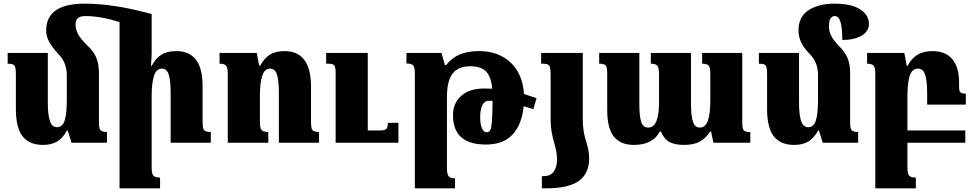

<svg xmlns="http://www.w3.org/2000/svg" viewBox="-20 -782 5335 1052"><path d="M1135 -59V0H915V-273Q915 -341 904.5 -373.5Q894 -406 867 -406Q836 -406 823.5 -365.5Q811 -325 811 -257V136Q811 169 820 180Q829 191 857 191V250H635V-661Q531 -694 449 -694Q419 -694 406.5 -682.5Q394 -671 394 -647Q394 -621 407.5 -595.5Q421 -570 457 -534Q493 -501 507.5 -466.5Q522 -432 522 -383V-112Q522 -78 530.5 -68.5Q539 -59 566 -59V0H372L351 -67H347Q323 -24 292 -6Q261 12 216 12Q140 12 103.5 -35.5Q67 -83 67 -184V-373Q67 -400 64 -412Q61 -424 52 -428.5Q43 -433 22 -433V-492H242V-220Q242 -153 253.5 -119Q265 -85 292 -85Q323 -85 334.5 -122.5Q346 -160 346 -232V-372Q346 -440 297 -489Q265 -524 249 -553.5Q233 -583 233 -615Q233 -762 444 -762Q605 -762 811 -705V-493Q811 -468 807 -422H812Q834 -464 865 -483Q896 -502 946 -502Q1017 -502 1053.5 -455Q1090 -408 1090 -308V-119Q1090 -93 1093 -80.5Q1096 -68 1105.5 -63.5Q1115 -59 1135 -59Z M1728 0H1508V-273Q1508 -341 1497.5 -373.5Q1487 -406 1460 -406Q1429 -406 1416.5 -365.5Q1404 -325 1404 -257V-114Q1404 -81 1413 -70Q1422 -59 1450 -59V0H1228V-379Q1228 -411 1218.5 -422Q1209 -433 1183 -433V-492H1387L1400 -422H1405Q1428 -463 1458.5 -482.5Q1489 -502 1539 -502Q1684 -502 1684 -308V-119Q1684 -92 1687 -80Q1690 -68 1699 -63.5Q1708 -59 1728 -59ZM2163 0H1819V-384Q1819 -416 1811 -424.5Q1803 -433 1778 -433H1767V-492H1995V-67H2059Q2087 -67 2096 -75Q2105 -83 2105 -109H2163Z M2902 -184Q2885 -190 2849 -200Q2840 -101 2789 -45.5Q2738 10 2642 10Q2462 10 2462 -151Q2462 -217 2507.5 -257Q2553 -297 2633 -297Q2662 -297 2677 -296Q2671 -362 2643 -390.5Q2615 -419 2557 -419Q2490 -419 2459.5 -378.5Q2429 -338 2429 -252V142Q2429 174 2439 184.5Q2449 195 2473 195V250H2253V-380Q2253 -413 2244 -423.5Q2235 -434 2207 -434V-492H2399L2418 -425H2424Q2455 -465 2499 -483.5Q2543 -502 2605 -502Q2711 -502 2777.5 -439.5Q2844 -377 2851 -267Q2874 -260 2920 -244ZM2679 -229Q2672 -230 2659 -230Q2636 -230 2623.5 -207Q2611 -184 2611 -140Q2611 -100 2621 -78.5Q2631 -57 2647 -57Q2660 -57 2666.5 -70.5Q2673 -84 2675.5 -120Q2678 -156 2679 -229Z M2997 -370Q2997 -398 2994 -411Q2991 -424 2982 -428.5Q2973 -433 2955 -433H2945V-492H3173V-130Q3173 -91 3178 -62Q3183 -33 3193 -2Q3201 24 3204.5 43.5Q3208 63 3208 87Q3208 168 3152 209Q3096 250 2969 250H2949V183H2956Q2995 184 3013.5 159Q3032 134 3032 92Q3032 69 3028.5 50Q3025 31 3017 3Q3007 -34 3002 -62.5Q2997 -91 2997 -130Z M4047 -492V-109Q4047 -78 4055 -68Q4063 -58 4091 -58V0H3889L3876 -61H3871Q3847 -24 3814 -6Q3781 12 3728 12Q3678 12 3648 -4Q3618 -20 3602 -61H3595Q3557 12 3453 12Q3380 12 3343.5 -33.5Q3307 -79 3307 -180V-378Q3307 -413 3299 -423Q3291 -433 3263 -433V-492H3483V-214Q3483 -146 3493 -114.5Q3503 -83 3532 -83Q3591 -83 3591 -221V-374Q3591 -410 3582 -421.5Q3573 -433 3546 -433V-492H3766V-214Q3766 -148 3776.5 -115.5Q3787 -83 3814 -83Q3845 -83 3858.5 -121Q3872 -159 3872 -232V-377Q3872 -411 3863.5 -422Q3855 -433 3827 -433V-492Z M4682 -59V0H4488L4467 -67H4463Q4439 -24 4408 -6Q4377 12 4332 12Q4256 12 4219.5 -35.5Q4183 -83 4183 -184V-373Q4183 -400 4180 -412Q4177 -424 4168 -428.5Q4159 -433 4138 -433V-492H4358V-220Q4358 -153 4369.5 -119Q4381 -85 4408 -85Q4439 -85 4450.5 -122.5Q4462 -160 4462 -232V-372Q4462 -407 4450.5 -435.5Q4439 -464 4413 -490Q4383 -521 4369 -551.5Q4355 -582 4355 -615Q4355 -690 4410 -726Q4465 -762 4553 -762Q4644 -762 4692.5 -731Q4741 -700 4741 -651Q4741 -610 4700.5 -586.5Q4660 -563 4595 -563Q4595 -631 4585 -662.5Q4575 -694 4554 -694Q4522 -694 4522 -637Q4522 -611 4533.5 -587.5Q4545 -564 4572 -535Q4608 -500 4623 -466Q4638 -432 4638 -383V-112Q4638 -78 4646.5 -68.5Q4655 -59 4682 -59Z M5060 -209V-273Q5060 -340 5049 -373Q5038 -406 5010 -406Q4977 -406 4964.5 -366Q4952 -326 4952 -257V-67H5269V0H4952V136Q4952 169 4961 180Q4970 191 4998 191V250H4776V-379Q4776 -411 4766.5 -422Q4757 -433 4731 -433V-492H4935L4948 -421H4953Q4973 -461 5006 -481.5Q5039 -502 5089 -502Q5160 -502 5197.5 -458.5Q5235 -415 5235 -328V-304Q5235 -284 5242 -276.5Q5249 -269 5272 -269V-209Z"/></svg>

Font: Noto Serif Armenian Black Narrow
Style: Regular
Weight: 900
Width: 4
Designer: Monotype Design team
Foundry: Monotype Imaging Inc.
Version: Version 1.000